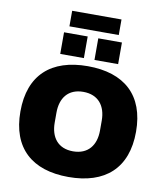

<svg xmlns="http://www.w3.org/2000/svg" viewBox="-107 -1116 1047 1215"><g transform="rotate(10 416.5 -508.0)"><path d="M257 -928H574V-1028H257ZM230 -746H382V-885H230ZM450 -746H602V-885H450ZM416 12C651 12 788 -109 788 -344C788 -579 651 -700 416 -700C181 -700 45 -579 45 -344C45 -109 181 12 416 12ZM416 -153C319 -153 271 -218 271 -312V-376C271 -470 319 -535 416 -535C513 -535 562 -470 562 -376V-312C562 -218 513 -153 416 -153Z"/></g></svg>

Font: Archivo Black
Style: Regular
Weight: 900
Designer: Hector Gatti
Foundry: Omnibus-Type
Version: Version 2.001